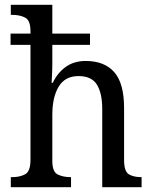

<svg xmlns="http://www.w3.org/2000/svg" viewBox="-20 -780 645 800"><path d="M25 0V-42H32Q63 -42 85 -54Q107 -66 107 -114V-593H24V-640H107V-650Q107 -695 85 -706.5Q63 -718 32 -718H25V-760H198V-640H355V-593H198V-514Q198 -489 196.5 -463Q195 -437 195 -435H200Q219 -476 253.5 -501Q288 -526 337 -526Q415 -526 456 -479.5Q497 -433 497 -330V-114Q497 -66 516.5 -54Q536 -42 568 -42H570V0H406V-326Q406 -391 384 -427Q362 -463 307 -463Q251 -463 224.5 -419Q198 -375 198 -301V-109Q198 -64 220.5 -53Q243 -42 273 -42H276V0Z"/></svg>

Font: Noto Serif SemiCondensed
Style: Regular
Weight: 400
Width: 4
Designer: Monotype Design Team
Foundry: Monotype Imaging Inc.
Version: Version 2.013